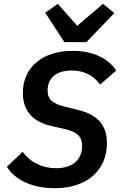

<svg xmlns="http://www.w3.org/2000/svg" viewBox="-20 -977 640 1009"><path d="M267.4 12.1C439.6 12.1 541.9 -84.5 541.9 -224.1C541.9 -315.7 496.8 -373.2 392 -398.8L323.5 -415.8C257.8 -431.8 230.1 -453.5 230.1 -501.4C230.1 -565.7 274.5 -606.5 356.9 -606.5C423.3 -606.5 472.7 -579.5 505.7 -532.3L590.6 -606.2C551.5 -668 469.8 -709.9 362.9 -709.9C202.8 -709.9 100.1 -623.6 100.1 -488.6C100.1 -401.3 145.6 -338.4 249.6 -315L320.7 -298.7C384.9 -284.1 411.6 -259.9 411.6 -210.2C411.6 -138.1 361.5 -93 274.5 -93C205.3 -93 140.6 -121.8 99.1 -179.3L16.3 -100.5C57.9 -31.6 150.2 12.1 267.4 12.1ZM217.7 -909.8 318.5 -755.7H433.9L581 -908L521.3 -957L386 -841.3L283.7 -957Z"/></svg>

Font: Margiela Mono Italic SmBold It
Style: Regular
Weight: 600
Designer: Mike Abbink, Paul van der Laan, Pieter van Rosmalen
Foundry: Bold Monday
Version: Version 2.003 2021